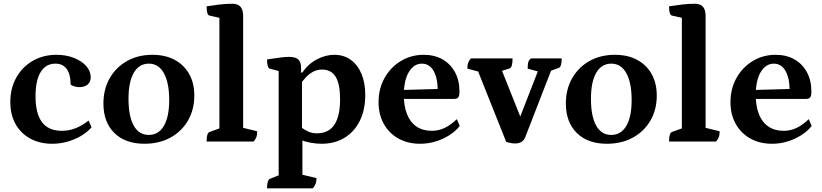

<svg xmlns="http://www.w3.org/2000/svg" viewBox="-20 -754 4382 1023"><path d="M258.5 12Q191.5 12 141 -15.7Q90.4 -43.4 62.7 -93.3Q35 -143.2 35 -210.2Q35 -283.8 66.8 -340.6Q98.5 -397.5 154.3 -429.7Q210.2 -462 280.7 -462Q331.5 -462 373 -445.9Q414.5 -429.8 438.9 -402.6Q463.4 -375.3 463.4 -342.2Q463.4 -317.7 447.1 -303.7Q430.9 -289.7 402.4 -289.7Q390.2 -289.7 378.6 -293.1Q367 -296.5 356.3 -302.8Q356.3 -357.6 335.6 -386.3Q315 -414.9 275.2 -414.9Q224.2 -414.9 196.7 -370.1Q169.3 -325.2 169.3 -241.6Q169.3 -148.5 204.1 -102.7Q238.9 -57 309.7 -57Q347 -57 382 -70.5Q417.1 -84.1 452.1 -111.5L467.8 -75.8Q445.5 -49.8 411.8 -29.9Q378.2 -9.9 338.6 1Q299.1 12 258.5 12Z M749.6 12Q647.6 12 589.3 -45.5Q531 -103.1 531 -202.4Q531 -278.3 564.3 -336.8Q597.6 -395.4 656.4 -428.7Q715.3 -462 792.1 -462Q860.4 -462 910.4 -435.3Q960.3 -408.5 987.8 -359.9Q1015.3 -311.2 1015.3 -244.8Q1015.3 -169.7 981.6 -111.7Q947.9 -53.6 887.9 -20.8Q827.9 12 749.6 12ZM772.6 -35.1Q825.2 -35.1 853.4 -83.7Q881.5 -132.3 881.5 -220.7Q881.5 -312.7 853.4 -363.8Q825.3 -414.9 772.9 -414.9Q721.2 -414.9 692.9 -366.4Q664.7 -317.8 664.7 -227.4Q664.7 -134.5 692.5 -84.8Q720.2 -35.1 772.6 -35.1Z M1080.8 0Q1080.8 -24.2 1084.8 -36Q1088.8 -47.9 1096.8 -50.9L1160 -73.9L1149 -58.6V-671.3L1161 -656.3L1096.3 -670.9Q1080.8 -674.8 1080.8 -720.3Q1118.8 -726.2 1151.5 -730.1Q1184.2 -734 1219.1 -734Q1275.5 -734 1275.5 -669.7V-61.9L1263.5 -75.8L1350.3 -54.6Q1350.3 -36.4 1346.4 -24.6Q1342.4 -12.9 1331.4 0Z M1402.8 249.3Q1402.8 204.9 1418.8 198.5L1475.8 176L1464.8 193V-388.3L1476.4 -372.8L1418.3 -387.9Q1402.8 -391.8 1402.8 -437.3Q1450.3 -444.6 1476.8 -447.8Q1503.3 -451 1520.2 -451Q1553.9 -451 1569 -437.3Q1584.1 -423.6 1584.1 -393.3V-365L1580.6 -367.5H1591.3Q1619.7 -411.4 1666.4 -436.7Q1713.1 -462 1761.5 -462Q1811.5 -462 1848.4 -435.5Q1885.3 -409.1 1905.8 -361.1Q1926.2 -313.2 1926.2 -248.2Q1926.2 -169.6 1897.5 -111.1Q1868.8 -52.5 1816.5 -20.3Q1764.3 12 1693.3 12Q1664.8 12 1635.2 6.5Q1605.7 0.9 1578.2 -9.6L1591.3 -17.6V188L1579.3 174.1L1666.2 194.8Q1666.2 212.4 1661.9 224.7Q1657.7 237 1646.7 249.3ZM1668 -43.7Q1730.7 -43.7 1761.4 -89.1Q1792 -134.5 1792 -226Q1792 -305.9 1768.6 -344.6Q1745.1 -383.3 1696.6 -383.3Q1669.8 -383.3 1648.3 -371.8Q1626.9 -360.3 1609.6 -341.8Q1592.3 -323.2 1576.7 -301.3L1589 -329.7V-58.4L1576.7 -80.9Q1602.3 -61.9 1622.7 -52.8Q1643.2 -43.7 1668 -43.7Z M2218.4 12Q2152.4 12 2102.4 -16.2Q2052.4 -44.4 2024.7 -94.3Q1997 -144.2 1997 -209.5Q1997 -281.6 2029.1 -338.7Q2061.2 -395.8 2115.8 -428.9Q2170.4 -462 2237.1 -462Q2295.4 -462 2338 -437.6Q2380.5 -413.2 2404.3 -369.4Q2428.1 -325.6 2428.1 -266.5Q2428.1 -242.1 2421.1 -234.5Q2414.1 -226.9 2398.8 -226.9H2087.4V-273.6L2323.4 -280.2L2311.9 -265.1Q2313 -312.7 2302.9 -346.1Q2292.8 -379.5 2273.9 -397.2Q2255.1 -414.9 2228.4 -414.9Q2185.5 -414.9 2158.6 -370.7Q2131.7 -326.5 2131.7 -247.4Q2131.7 -187.9 2148.8 -145.2Q2165.8 -102.5 2199.1 -79.7Q2232.5 -57 2280.5 -57Q2316.9 -57 2349.8 -72.7Q2382.8 -88.5 2414 -119.2L2429.7 -82.9Q2407.4 -54.7 2373.2 -33.1Q2339.1 -11.5 2299.5 0.2Q2260 12 2218.4 12Z M2723.4 10.4Q2712.4 10.4 2699.1 7.7Q2685.8 5 2677.2 2.2L2522.9 -384.8L2545.5 -368.2L2470 -388.4Q2470 -407 2474.2 -418.8Q2478.5 -430.6 2488.9 -443H2711Q2711 -394.2 2695 -389.3L2633.2 -370.1L2649.3 -390.7L2769.1 -90.3H2735.3L2851.1 -387.9L2857.9 -370L2791.5 -388.4Q2791.5 -413.2 2795.3 -424.3Q2799 -435.4 2809.5 -443H2972.7Q2972.7 -418.8 2968.7 -406.9Q2964.7 -395 2956.7 -392.1L2899.7 -371.4L2921.3 -390.8L2778.8 -23.8Q2765.8 10.4 2723.4 10.4Z M3213.6 12Q3111.6 12 3053.3 -45.5Q2995 -103.1 2995 -202.4Q2995 -278.3 3028.3 -336.8Q3061.6 -395.4 3120.4 -428.7Q3179.3 -462 3256.1 -462Q3324.4 -462 3374.4 -435.3Q3424.3 -408.5 3451.8 -359.9Q3479.3 -311.2 3479.3 -244.8Q3479.3 -169.7 3445.6 -111.7Q3411.9 -53.6 3351.9 -20.8Q3291.9 12 3213.6 12ZM3236.6 -35.1Q3289.2 -35.1 3317.4 -83.7Q3345.5 -132.3 3345.5 -220.7Q3345.5 -312.7 3317.4 -363.8Q3289.3 -414.9 3236.9 -414.9Q3185.2 -414.9 3156.9 -366.4Q3128.7 -317.8 3128.7 -227.4Q3128.7 -134.5 3156.5 -84.8Q3184.2 -35.1 3236.6 -35.1Z M3544.8 0Q3544.8 -24.2 3548.8 -36Q3552.8 -47.9 3560.8 -50.9L3624 -73.9L3613 -58.6V-671.3L3625 -656.3L3560.3 -670.9Q3544.8 -674.8 3544.8 -720.3Q3582.8 -726.2 3615.5 -730.1Q3648.2 -734 3683.1 -734Q3739.5 -734 3739.5 -669.7V-61.9L3727.5 -75.8L3814.3 -54.6Q3814.3 -36.4 3810.4 -24.6Q3806.4 -12.9 3795.4 0Z M4093.4 12Q4027.4 12 3977.4 -16.2Q3927.4 -44.4 3899.7 -94.3Q3872 -144.2 3872 -209.5Q3872 -281.6 3904.1 -338.7Q3936.2 -395.8 3990.8 -428.9Q4045.4 -462 4112.1 -462Q4170.4 -462 4213 -437.6Q4255.5 -413.2 4279.3 -369.4Q4303.1 -325.6 4303.1 -266.5Q4303.1 -242.1 4296.1 -234.5Q4289.1 -226.9 4273.8 -226.9H3962.4V-273.6L4198.4 -280.2L4186.9 -265.1Q4188 -312.7 4177.9 -346.1Q4167.8 -379.5 4148.9 -397.2Q4130.1 -414.9 4103.4 -414.9Q4060.5 -414.9 4033.6 -370.7Q4006.7 -326.5 4006.7 -247.4Q4006.7 -187.9 4023.8 -145.2Q4040.8 -102.5 4074.1 -79.7Q4107.5 -57 4155.5 -57Q4191.9 -57 4224.8 -72.7Q4257.8 -88.5 4289 -119.2L4304.7 -82.9Q4282.4 -54.7 4248.2 -33.1Q4214.1 -11.5 4174.5 0.2Q4135 12 4093.4 12Z"/></svg>

Font: Pitagon Serif
Style: Regular
Weight: 400
Designer: Travis Tran
Foundry: Pitagon
Version: Version 1.000;gftools[0.9.26]